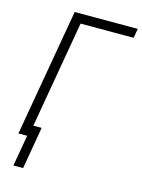

<svg xmlns="http://www.w3.org/2000/svg" viewBox="-130 -786 768 1035"><g transform="rotate(15 253.5 -268.5)"><path d="M506.8 -710.9 497.6 -658.7H201.7L87.4 0H31.2L154.8 -710.9ZM144.5 -61.5 104 173.8H49.8L90.8 -61.5Z"/></g></svg>

Font: Roboto Condensed Light
Style: Italic
Weight: 300
Italic angle: -12°
Designer: Christian Robertson
Foundry: Google
Version: Version 3.0; 2020